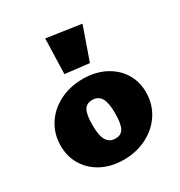

<svg xmlns="http://www.w3.org/2000/svg" viewBox="-169 -825 894 953"><g transform="rotate(-30 277.5 -348.5)"><path d="M28 -206Q28 -273 62 -326.5Q96 -380 155.5 -410Q215 -440 289 -440Q358 -440 412.5 -412.5Q467 -385 497.5 -336.5Q528 -288 528 -226Q528 -159 494 -105.5Q460 -52 400 -21Q340 10 266 10Q197 10 143 -17.5Q89 -45 58.5 -94.5Q28 -144 28 -206ZM343 -212Q343 -273 327 -299.5Q311 -326 277 -326Q243 -326 229.5 -300.5Q216 -275 216 -217Q216 -156 232.5 -129Q249 -102 283 -102Q316 -102 329.5 -128Q343 -154 343 -212ZM222 -506 228 -707 425 -678 359 -490Z"/></g></svg>

Font: Ysabeau Heavy
Style: Regular
Weight: 800
Designer: Christian Thalmann (Catharsis Fonts)
Version: Version 0.003